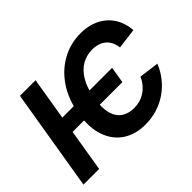

<svg xmlns="http://www.w3.org/2000/svg" viewBox="-145 -1012 1297 1297"><g transform="rotate(-45 503.5 -363.5)"><path d="M715 -421.2 695.7 -303.8H190.2L209.4 -421.2ZM997 -499.5 850.1 -480.9Q846.6 -511.4 834.9 -534.4Q823.3 -557.5 804.6 -572.9Q785.9 -588.4 761.1 -596.1Q736.3 -603.9 706.8 -603.9Q654.2 -604.2 609.1 -578.6Q564.1 -553 531.9 -499.6Q499.7 -446.2 485.7 -362.8Q472.1 -279.7 486.6 -226.7Q501.1 -173.7 537.8 -148.6Q574.6 -123.4 627.1 -123.1Q655.9 -123.1 682.6 -130.5Q709.2 -137.9 732.8 -152.8Q756.3 -167.8 775.5 -190.4Q794.7 -213 808.3 -243.5L951.5 -224.9Q928.6 -169.8 893.2 -126.3Q857.8 -82.7 812.4 -52.4Q767 -22 714.5 -6.1Q662.1 9.8 604.8 9.8Q509.9 9.8 442.8 -34.3Q375.6 -78.5 346.6 -161.9Q317.5 -245.4 336.6 -362.8Q355.9 -480.4 412.5 -564.1Q469.2 -647.8 551.2 -692.6Q633.2 -737.3 728.3 -737.3Q784.5 -737.3 831.6 -721.5Q878.7 -705.6 914.2 -675Q949.7 -644.4 971.2 -600.3Q992.6 -556.2 997 -499.5ZM290.1 -727.5 170 0H20.3L140.9 -727.5Z"/></g></svg>

Font: Adwaita Sans
Style: Italic
Weight: 400
Italic angle: -9.39999°
Designer: Rasmus Andersson
Foundry: rsms
Version: Version 4.001;git-9221beed3